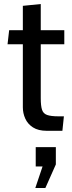

<svg xmlns="http://www.w3.org/2000/svg" viewBox="-20 -640 358 954"><path d="M213.5 10Q170 10 143.8 -7Q117.5 -24 105.5 -50.8Q93.5 -77.5 93.5 -107V-420H17.5L25.5 -490H93.5V-611L182.5 -620V-490H299.5V-420H182.5V-152Q182.5 -114 188.8 -94.8Q195 -75.5 214 -68.8Q233 -62 270.5 -62H297.5L290 10ZM205.5 294H155.5L191.5 187H157.5V91H257.5V177Z"/></svg>

Font: Cabin
Style: Regular
Weight: 400
Width: 4
Designer: Pablo Impallari
Foundry: Pablo Impallari. http://www.impallari.com Igino Marini. http://www.ikern.com
Version: Version 3.001